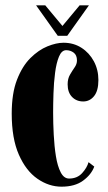

<svg xmlns="http://www.w3.org/2000/svg" viewBox="-20 -690 406 721"><path d="M211 11Q163.5 11 120.5 -18.8Q77.5 -48.5 50.8 -109.2Q24 -170 24 -263.5Q24 -339.5 43.8 -390.5Q63.5 -441.5 94.2 -472Q125 -502.5 158.2 -516Q191.5 -529.5 218.5 -529.5Q256.5 -529.5 286 -510.5Q315.5 -491.5 332.5 -459.8Q349.5 -428 349.5 -389.5Q349.5 -349 333.2 -329Q317 -309 292.5 -309Q267 -309 250.5 -326Q234 -343 234 -373.5Q234 -394.5 242.8 -409.5Q251.5 -424.5 260.2 -437Q269 -449.5 269 -463Q269 -483 256.8 -492.2Q244.5 -501.5 228.5 -501.5Q211.5 -501.5 201.5 -477.5Q191.5 -453.5 186.8 -416.2Q182 -379 180.8 -339Q179.5 -299 179.5 -267.5Q179.5 -227 181.8 -183.8Q184 -140.5 190 -103.2Q196 -66 208 -42.8Q220 -19.5 239.5 -19.5Q270 -19.5 288.5 -40Q307 -60.5 312.5 -81L334 -64.5Q323 -34.5 292.2 -11.8Q261.5 11 211 11ZM197 -555.5 115.5 -670H150L214.5 -592.5L279 -670H314L232.5 -555.5Z"/></svg>

Font: Imbue 50pt Black
Style: Regular
Weight: 900
Designer: Tyler Finck
Foundry: Etcetera Type Company
Version: Version 1.102; ttfautohint (v1.8.3)